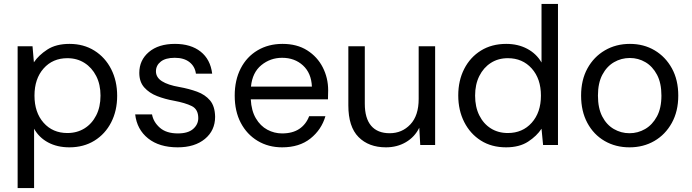

<svg xmlns="http://www.w3.org/2000/svg" viewBox="-20 -740 3530 980"><path d="M70 220V-504H146L153 -422Q177 -458 221.5 -487Q266 -516 335 -516Q407 -516 462 -481.5Q517 -447 547.5 -387Q578 -327 578 -251Q578 -175 547.5 -115.5Q517 -56 462 -22Q407 12 334 12Q272 12 225.5 -13Q179 -38 154 -83V220ZM324 -61Q373 -61 411 -84.5Q449 -108 471 -151Q493 -194 493 -252Q493 -309 471 -352Q449 -395 411 -419Q373 -443 324 -443Q249 -443 202.5 -390.5Q156 -338 156 -252Q156 -166 202.5 -113.5Q249 -61 324 -61Z M887 12Q793 12 736 -33.5Q679 -79 670 -156H756Q763 -117 796 -88Q829 -59 888 -59Q940 -59 966 -82Q992 -105 992 -137Q992 -182 959 -198.5Q926 -215 867 -226Q822 -234 782 -249.5Q742 -265 716.5 -293.5Q691 -322 691 -368Q691 -433 740 -474.5Q789 -516 873 -516Q954 -516 1004 -476.5Q1054 -437 1063 -364H980Q975 -401 947 -423Q919 -445 872 -445Q825 -445 800.5 -425.5Q776 -406 776 -376Q776 -345 806.5 -325.5Q837 -306 895 -296Q945 -287 986 -272Q1027 -257 1052 -227.5Q1077 -198 1078 -144Q1078 -74 1026 -31Q974 12 887 12Z M1420 12Q1350 12 1295 -21Q1240 -54 1209 -113Q1178 -172 1178 -252Q1178 -331 1208.5 -390.5Q1239 -450 1294.5 -483Q1350 -516 1422 -516Q1496 -516 1548 -483Q1600 -450 1627.5 -396Q1655 -342 1655 -279Q1655 -269 1654.5 -258Q1654 -247 1654 -233H1260Q1263 -175 1286 -136Q1309 -97 1344.5 -78Q1380 -59 1420 -59Q1473 -59 1507.5 -82Q1542 -105 1558 -147H1641Q1621 -78 1564.5 -33Q1508 12 1420 12ZM1420 -445Q1360 -445 1314 -407.5Q1268 -370 1261 -298H1572Q1569 -367 1526.5 -406Q1484 -445 1420 -445Z M1950 12Q1862 12 1810 -40.5Q1758 -93 1758 -202V-504H1842V-211Q1842 -136 1874.5 -98Q1907 -60 1969 -60Q2032 -60 2074.5 -105Q2117 -150 2117 -235V-504H2201V0H2125L2120 -88Q2097 -41 2052 -14.5Q2007 12 1950 12Z M2563 12Q2489 12 2434.5 -22.5Q2380 -57 2349.5 -117Q2319 -177 2319 -253Q2319 -329 2349.5 -388.5Q2380 -448 2435 -482Q2490 -516 2564 -516Q2624 -516 2671 -491Q2718 -466 2744 -421V-720H2828V0H2752L2744 -83Q2720 -46 2675.5 -17Q2631 12 2563 12ZM2572 -61Q2647 -61 2694 -113.5Q2741 -166 2741 -252Q2741 -338 2694 -390.5Q2647 -443 2572 -443Q2523 -443 2485.5 -419Q2448 -395 2426.5 -352Q2405 -309 2405 -252Q2405 -194 2426.5 -151Q2448 -108 2485.5 -84.5Q2523 -61 2572 -61Z M3193 12Q3122 12 3066 -20.5Q3010 -53 2978 -112.5Q2946 -172 2946 -252Q2946 -332 2978.5 -391Q3011 -450 3067.5 -483Q3124 -516 3195 -516Q3266 -516 3321.5 -483Q3377 -450 3409.5 -391Q3442 -332 3442 -252Q3442 -172 3409 -112.5Q3376 -53 3320 -20.5Q3264 12 3193 12ZM3193 -60Q3236 -60 3273 -81.5Q3310 -103 3333 -145.5Q3356 -188 3356 -252Q3356 -316 3333.5 -358.5Q3311 -401 3274.5 -422.5Q3238 -444 3195 -444Q3151 -444 3114 -422.5Q3077 -401 3054.5 -358.5Q3032 -316 3032 -252Q3032 -188 3054 -145.5Q3076 -103 3113 -81.5Q3150 -60 3193 -60Z"/></svg>

Font: DM Sans
Style: Regular
Weight: 400
Designer: Colophon Foundry, Jonny Pinhorn
Foundry: Colophon Foundry
Version: Version 4.004; ttfautohint (v1.8.4.7-5d5b)